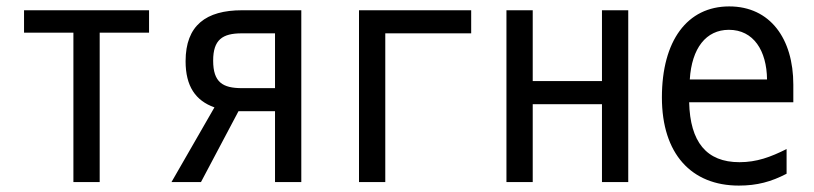

<svg xmlns="http://www.w3.org/2000/svg" viewBox="-20 -568 2540 599"><path d="M209 0H291V-466H445V-536H55V-466H209Z M515 0H607L724 -221H838V0H920V-536H735C623 -536 559 -489 559 -377C559 -299 590 -254 649 -233ZM735 -293C675 -293 645 -311 645 -379C645 -444 674 -464 734 -464H838V-293Z M1100 0H1182V-464H1450V-536H1100Z M1560 0H1642V-243H1858V0H1940V-536H1858V-315H1642V-536H1560Z M2285 11C2342 11 2386 -1 2434 -26V-103C2384 -78 2341 -62 2287 -62C2184 -62 2133 -125 2130 -249H2455V-304C2455 -447 2383 -548 2255 -548C2124 -548 2045 -441 2045 -264C2045 -88 2137 11 2285 11ZM2132 -320C2138 -418 2183 -475 2254 -475C2331 -475 2372 -410 2373 -320Z"/></svg>

Font: Noto Sans Mono ExtraCondensed
Style: Regular
Weight: 400
Width: 2
Designer: Monotype Design Team
Foundry: Monotype Imaging Inc.
Version: Version 2.014